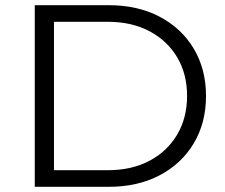

<svg xmlns="http://www.w3.org/2000/svg" viewBox="-20 -720 866 740"><path d="M114 0V-700H399Q511 -700 595.5 -655.5Q680 -611 727 -532Q774 -453 774 -350Q774 -247 727 -168Q680 -89 595.5 -44.5Q511 0 399 0ZM188 -64H395Q488 -64 556.5 -100.5Q625 -137 663 -201.5Q701 -266 701 -350Q701 -435 663 -499Q625 -563 556.5 -599.5Q488 -636 395 -636H188Z"/></svg>

Font: Montserrat Thin
Style: Regular
Weight: 400
Version: Version 9.000